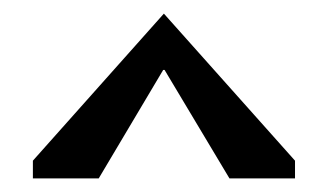

<svg xmlns="http://www.w3.org/2000/svg" viewBox="-20 -582 482 282"><path d="M28.3 -320V-346L220.7 -562L413.3 -346V-320H317L221.7 -479.3H219.7L125 -320Z"/></svg>

Font: Darker Grotesque Light
Style: Regular
Weight: 300
Designer: Gabriel Lam
Foundry: TypeRant
Version: Version 1.000;gftools[0.9.28]